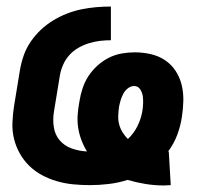

<svg xmlns="http://www.w3.org/2000/svg" viewBox="-20 -558 640 587"><path d="M481 9Q453 9 425 4.5Q397 0 370 -8Q342 1 312.5 4.5Q283 8 254 8Q229 8 203.5 5.5Q178 3 154 -4Q130 -11 108.5 -22.5Q87 -34 70 -50.5Q53 -67 41 -88Q29 -109 23 -133Q17 -157 18 -183Q19 -209 23 -234L41 -344Q45 -367 52.5 -388.5Q60 -410 73.5 -430Q87 -450 104.5 -466.5Q122 -483 142.5 -495.5Q163 -508 185 -516.5Q207 -525 229 -529.5Q251 -534 273.5 -536Q296 -538 319 -538V-435Q302 -435 285.5 -433Q269 -431 252.5 -426Q236 -421 220 -412Q204 -403 192 -389.5Q180 -376 173 -360Q166 -344 163 -327L145 -217Q141 -193 144.5 -169.5Q148 -146 162.5 -129Q177 -112 199.5 -104Q222 -96 246 -95Q236 -111 229 -129.5Q222 -148 219 -167.5Q216 -187 217.5 -207.5Q219 -228 223 -249Q226 -268 232.5 -288Q239 -308 250.5 -325.5Q262 -343 278 -357.5Q294 -372 313 -381.5Q332 -391 352 -394.5Q372 -398 392 -398Q417 -398 441 -392.5Q465 -387 484.5 -374Q504 -361 517 -341Q530 -321 535.5 -298Q541 -275 540.5 -250Q540 -225 536 -200Q532 -173 522 -146Q512 -119 494 -95Q495 -95 495.5 -95Q496 -95 496 -95L502 8Q497 8 491.5 8.5Q486 9 481 9ZM371 -133Q389 -150 400 -172Q411 -194 415 -217Q417 -229 417.5 -241Q418 -253 416.5 -264Q415 -275 408.5 -285Q402 -295 390 -295Q380 -295 371 -288Q362 -281 357 -271.5Q352 -262 349 -252Q346 -242 344 -232Q342 -218 341.5 -204Q341 -190 344.5 -177Q348 -164 355 -153Q362 -142 371 -133Z"/></svg>

Font: Iosevka Slab XBdExObl
Style: Regular
Weight: 800
Width: 7
Italic angle: -9°
Monospace: yes
Designer: Belleve Invis
Foundry: Belleve Invis
Version: Version 11.1.0; ttfautohint (v1.8.3)